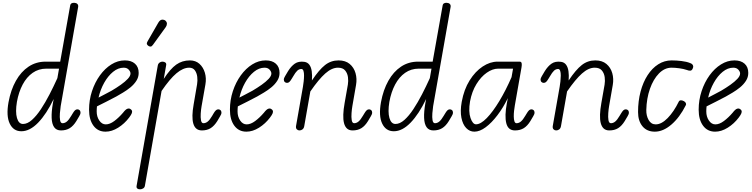

<svg xmlns="http://www.w3.org/2000/svg" viewBox="-20 -949 5474 1397"><path d="M135.5 6Q77.5 6 50.8 -49.8Q24 -105.5 42 -205.5Q58.5 -295 95.8 -361.2Q133 -427.5 187.8 -464Q242.5 -500.5 312 -500.5H418L490.5 -908Q492.5 -920.5 501.2 -925Q510 -929.5 521 -928.5Q535 -928 543 -920Q551 -912 548.5 -897.5L421.5 -176.5Q418 -154 415.8 -124.8Q413.5 -95.5 417.2 -74Q421 -52.5 435 -52.5Q452 -52.5 466.8 -65Q481.5 -77.5 498.5 -106.5L507 -120.5Q517.5 -138.5 525.2 -146Q533 -153.5 543 -153.5Q553 -153.5 559.5 -147Q566 -140.5 566 -127.5Q566 -120 556.8 -104Q547.5 -88 535.5 -68Q514 -33 487.5 -16.5Q461 0 423.5 0Q390.5 0 374 -23.5Q357.5 -47 355.8 -91.5Q354 -136 365 -198.5L370.5 -228.5Q318 -119 257.5 -56.5Q197 6 135.5 6ZM147.5 -47Q179.5 -47 212.5 -76.5Q245.5 -106 277.8 -154.8Q310 -203.5 340.5 -262.5Q371 -321.5 397.5 -380.5L409.5 -449.5H317Q261 -449.5 217.5 -419Q174 -388.5 145 -334Q116 -279.5 103 -207.5Q91 -134 103.5 -90.5Q116 -47 147.5 -47Z M748 9Q692 9 660 -34.5Q628 -78 628 -151Q628 -221 649.2 -285.5Q670.5 -350 707 -400.5Q743.5 -451 790.2 -480.2Q837 -509.5 888.5 -509.5Q935.5 -509.5 962.2 -485.5Q989 -461.5 989 -418.5Q989 -387 972 -360.8Q955 -334.5 929 -313.2Q903 -292 875.2 -275.5Q847.5 -259 825.5 -246.5Q796 -230 754.8 -209.8Q713.5 -189.5 685.5 -175Q684.5 -166 684 -156.8Q683.5 -147.5 683.5 -138Q683.5 -100 702.5 -72Q721.5 -44 749.5 -44Q779 -44 811.8 -68.5Q844.5 -93 875 -128.5Q894.5 -154 907.8 -158Q921 -162 930.5 -154.5Q937.5 -150 940.2 -143.2Q943 -136.5 938.8 -124.8Q934.5 -113 919.5 -93.5Q886 -49 839.8 -20Q793.5 9 748 9ZM697 -239Q718.5 -250.5 744 -263.5Q769.5 -276.5 792 -289Q827.5 -310 859 -332.2Q890.5 -354.5 910 -375.5Q929.5 -396.5 929.5 -414Q929.5 -428 916.5 -442.2Q903.5 -456.5 880 -456.5Q839.5 -456.5 802.8 -426.5Q766 -396.5 738.2 -347Q710.5 -297.5 697 -239Z M1061.5 -614Q1053.5 -619 1049.5 -626.5Q1045.5 -634 1054.5 -649.5L1131.5 -783.5Q1144 -805 1159.2 -805.8Q1174.5 -806.5 1183.5 -799Q1195 -788.5 1194.5 -775.8Q1194 -763 1185.5 -751L1093 -623Q1084 -610.5 1076.2 -610.2Q1068.5 -610 1061.5 -614Z M999 428.5Q986 428.5 978.8 422.5Q971.5 416.5 974 402.5L1128 -472Q1129.5 -481.5 1134.8 -487.8Q1140 -494 1147.5 -497.2Q1155 -500.5 1162 -500.5Q1175 -500.5 1183.2 -494Q1191.5 -487.5 1189 -474.5L1171.5 -375Q1219 -448 1262.2 -478.8Q1305.5 -509.5 1361.5 -509.5Q1403.5 -509.5 1431.2 -484.5Q1459 -459.5 1470.8 -419.5Q1482.5 -379.5 1474.5 -334L1446.5 -175Q1442.5 -152 1440.5 -123.2Q1438.5 -94.5 1442.5 -73.5Q1446.5 -52.5 1460 -52.5Q1477 -52.5 1492 -65Q1507 -77.5 1524 -106.5L1532 -120.5Q1542.5 -138.5 1550.5 -146Q1558.5 -153.5 1568 -153.5Q1578 -153.5 1584.8 -147Q1591.5 -140.5 1591.5 -127.5Q1591.5 -120 1582 -104Q1572.5 -88 1561 -68Q1539 -33 1512.8 -16.5Q1486.5 0 1449 0Q1424.5 0 1409 -12.8Q1393.5 -25.5 1386.5 -50Q1379.5 -74.5 1380.2 -109.5Q1381 -144.5 1389 -189.5L1414 -336Q1418.5 -362 1415.2 -389.8Q1412 -417.5 1398 -437Q1384 -456.5 1356.5 -456.5Q1312.5 -456.5 1264 -415.8Q1215.5 -375 1155.5 -287L1034.5 401.5Q1032.5 415.5 1021.5 422Q1010.5 428.5 999 428.5Z M1773 9Q1717 9 1685 -34.5Q1653 -78 1653 -151Q1653 -221 1674.2 -285.5Q1695.5 -350 1732 -400.5Q1768.5 -451 1815.2 -480.2Q1862 -509.5 1913.5 -509.5Q1960.5 -509.5 1987.2 -485.5Q2014 -461.5 2014 -418.5Q2014 -387 1997 -360.8Q1980 -334.5 1954 -313.2Q1928 -292 1900.2 -275.5Q1872.5 -259 1850.5 -246.5Q1821 -230 1779.8 -209.8Q1738.5 -189.5 1710.5 -175Q1709.5 -166 1709 -156.8Q1708.5 -147.5 1708.5 -138Q1708.5 -100 1727.5 -72Q1746.5 -44 1774.5 -44Q1804 -44 1836.8 -68.5Q1869.5 -93 1900 -128.5Q1919.5 -154 1932.8 -158Q1946 -162 1955.5 -154.5Q1962.5 -150 1965.2 -143.2Q1968 -136.5 1963.8 -124.8Q1959.5 -113 1944.5 -93.5Q1911 -49 1864.8 -20Q1818.5 9 1773 9ZM1722 -239Q1743.5 -250.5 1769 -263.5Q1794.5 -276.5 1817 -289Q1852.5 -310 1884 -332.2Q1915.5 -354.5 1935 -375.5Q1954.5 -396.5 1954.5 -414Q1954.5 -428 1941.5 -442.2Q1928.5 -456.5 1905 -456.5Q1864.5 -456.5 1827.8 -426.5Q1791 -396.5 1763.2 -347Q1735.5 -297.5 1722 -239Z M2158.5 0Q2147.5 0 2139.5 -8.2Q2131.5 -16.5 2134 -32.5L2184 -316.5Q2187 -333.5 2189.5 -355.8Q2192 -378 2192.2 -398.8Q2192.5 -419.5 2188 -433.2Q2183.5 -447 2173 -447Q2156 -447 2142.8 -434.5Q2129.5 -422 2113 -393L2104.5 -379Q2094 -361 2086.2 -353.5Q2078.5 -346 2068.5 -346Q2058.5 -346 2051.8 -352.5Q2045 -359 2045 -371.5Q2045 -379 2054.5 -395.2Q2064 -411.5 2076 -431.5Q2098 -467 2125.2 -486Q2152.5 -505 2195 -499Q2218 -495.5 2231 -477.8Q2244 -460 2248.2 -430.8Q2252.5 -401.5 2249.5 -363.5Q2301.5 -441.5 2344.8 -475.5Q2388 -509.5 2443.5 -509.5Q2493.5 -509.5 2524.2 -483.8Q2555 -458 2566.8 -417Q2578.5 -376 2570.5 -330.5L2544 -178Q2540 -155.5 2537.8 -126Q2535.5 -96.5 2539.2 -74.5Q2543 -52.5 2557 -52.5Q2574 -52.5 2588.8 -65Q2603.5 -77.5 2620.5 -106.5L2629 -120.5Q2639.5 -138.5 2647.2 -146Q2655 -153.5 2665 -153.5Q2675 -153.5 2681.5 -147Q2688 -140.5 2688 -127.5Q2688 -120 2678.8 -104Q2669.5 -88 2657.5 -68Q2636 -33 2609.5 -16.5Q2583 0 2545.5 0Q2520.5 0 2505.2 -13.5Q2490 -27 2483.2 -52.8Q2476.5 -78.5 2477.8 -115.5Q2479 -152.5 2487.5 -199.5L2511 -333Q2515.5 -359 2511.8 -387.5Q2508 -416 2491.2 -436.2Q2474.5 -456.5 2439 -456.5Q2394 -456.5 2346.5 -414.2Q2299 -372 2238 -283.5L2194 -33Q2191.5 -16 2181.5 -8Q2171.5 0 2158.5 0Z M2845.5 6Q2787.5 6 2760.8 -49.8Q2734 -105.5 2752 -205.5Q2768.5 -295 2805.8 -361.2Q2843 -427.5 2897.8 -464Q2952.5 -500.5 3022 -500.5H3128L3200.5 -908Q3202.5 -920.5 3211.2 -925Q3220 -929.5 3231 -928.5Q3245 -928 3253 -920Q3261 -912 3258.5 -897.5L3131.5 -176.5Q3128 -154 3125.8 -124.8Q3123.5 -95.5 3127.2 -74Q3131 -52.5 3145 -52.5Q3162 -52.5 3176.8 -65Q3191.5 -77.5 3208.5 -106.5L3217 -120.5Q3227.5 -138.5 3235.2 -146Q3243 -153.5 3253 -153.5Q3263 -153.5 3269.5 -147Q3276 -140.5 3276 -127.5Q3276 -120 3266.8 -104Q3257.5 -88 3245.5 -68Q3224 -33 3197.5 -16.5Q3171 0 3133.5 0Q3100.5 0 3084 -23.5Q3067.5 -47 3065.8 -91.5Q3064 -136 3075 -198.5L3080.5 -228.5Q3028 -119 2967.5 -56.5Q2907 6 2845.5 6ZM2857.5 -47Q2889.5 -47 2922.5 -76.5Q2955.5 -106 2987.8 -154.8Q3020 -203.5 3050.5 -262.5Q3081 -321.5 3107.5 -380.5L3119.5 -449.5H3027Q2971 -449.5 2927.5 -419Q2884 -388.5 2855 -334Q2826 -279.5 2813 -207.5Q2801 -134 2813.5 -90.5Q2826 -47 2857.5 -47Z M3431.5 9Q3397.5 9 3372.2 -17.2Q3347 -43.5 3337.2 -92.2Q3327.5 -141 3339.5 -208Q3356 -298.5 3397 -364Q3438 -429.5 3491.8 -465Q3545.5 -500.5 3600 -500.5H3760.5Q3773 -500.5 3775.5 -489.2Q3778 -478 3774.5 -458.5L3726 -182Q3723 -165.5 3720.5 -143.5Q3718 -121.5 3718.2 -100.8Q3718.5 -80 3723 -66.2Q3727.5 -52.5 3738.5 -52.5Q3755.5 -52.5 3770.2 -65Q3785 -77.5 3802 -106.5L3810.5 -120.5Q3821 -138.5 3828.8 -146Q3836.5 -153.5 3846.5 -153.5Q3856.5 -153.5 3863 -147Q3869.5 -140.5 3869.5 -127.5Q3869.5 -120 3860.2 -104Q3851 -88 3839 -68Q3817.5 -33 3791 -16.5Q3764.5 0 3727 0Q3677 0 3663.8 -52.5Q3650.5 -105 3668 -198.5L3675 -235Q3641.5 -166 3599.5 -110.8Q3557.5 -55.5 3514 -23.2Q3470.5 9 3431.5 9ZM3443.5 -44.5Q3477.5 -44.5 3521.8 -90Q3566 -135.5 3613 -213.2Q3660 -291 3702 -387.5L3713 -449.5H3605Q3564 -449.5 3521.8 -420Q3479.5 -390.5 3446.5 -337Q3413.5 -283.5 3400 -211Q3387.5 -136.5 3403.5 -90.5Q3419.5 -44.5 3443.5 -44.5Z M4026.5 0Q4015.5 0 4007.5 -8.2Q3999.5 -16.5 4002 -32.5L4052 -316.5Q4055 -333.5 4057.5 -355.8Q4060 -378 4060.2 -398.8Q4060.5 -419.5 4056 -433.2Q4051.5 -447 4041 -447Q4024 -447 4010.8 -434.5Q3997.5 -422 3981 -393L3972.5 -379Q3962 -361 3954.2 -353.5Q3946.5 -346 3936.5 -346Q3926.5 -346 3919.8 -352.5Q3913 -359 3913 -371.5Q3913 -379 3922.5 -395.2Q3932 -411.5 3944 -431.5Q3966 -467 3993.2 -486Q4020.5 -505 4063 -499Q4086 -495.5 4099 -477.8Q4112 -460 4116.2 -430.8Q4120.5 -401.5 4117.5 -363.5Q4169.5 -441.5 4212.8 -475.5Q4256 -509.5 4311.5 -509.5Q4361.5 -509.5 4392.2 -483.8Q4423 -458 4434.8 -417Q4446.5 -376 4438.5 -330.5L4412 -178Q4408 -155.5 4405.8 -126Q4403.5 -96.5 4407.2 -74.5Q4411 -52.5 4425 -52.5Q4442 -52.5 4456.8 -65Q4471.5 -77.5 4488.5 -106.5L4497 -120.5Q4507.5 -138.5 4515.2 -146Q4523 -153.5 4533 -153.5Q4543 -153.5 4549.5 -147Q4556 -140.5 4556 -127.5Q4556 -120 4546.8 -104Q4537.5 -88 4525.5 -68Q4504 -33 4477.5 -16.5Q4451 0 4413.5 0Q4388.5 0 4373.2 -13.5Q4358 -27 4351.2 -52.8Q4344.5 -78.5 4345.8 -115.5Q4347 -152.5 4355.5 -199.5L4379 -333Q4383.5 -359 4379.8 -387.5Q4376 -416 4359.2 -436.2Q4342.5 -456.5 4307 -456.5Q4262 -456.5 4214.5 -414.2Q4167 -372 4106 -283.5L4062 -33Q4059.5 -16 4049.5 -8Q4039.5 0 4026.5 0Z M4744.5 9Q4687 9 4654.8 -30Q4622.5 -69 4622.5 -134Q4622.5 -214 4640.8 -282.5Q4659 -351 4692 -402Q4725 -453 4769.5 -481.2Q4814 -509.5 4866.5 -509.5Q4902 -509.5 4939 -505Q4976 -500.5 5000.5 -490.5Q5011.5 -487 5017.2 -480.8Q5023 -474.5 5023.8 -466.8Q5024.5 -459 5020 -450Q5014.5 -436.5 5003.8 -435Q4993 -433.5 4975.5 -440.5Q4953.5 -448 4922.5 -452.2Q4891.5 -456.5 4866.5 -456.5Q4815.5 -456.5 4774.5 -414.5Q4733.5 -372.5 4709 -302.8Q4684.5 -233 4682.5 -149Q4681.5 -107.5 4699.5 -75.8Q4717.5 -44 4751 -44Q4793 -44 4838 -90Q4883 -136 4919 -210Q4923.5 -218.5 4933.2 -219.2Q4943 -220 4956 -213Q4966 -208 4970 -199.2Q4974 -190.5 4970 -183.5Q4925 -94 4865 -42.5Q4805 9 4744.5 9Z M5183.5 9Q5127.5 9 5095.5 -34.5Q5063.5 -78 5063.5 -151Q5063.5 -221 5084.8 -285.5Q5106 -350 5142.5 -400.5Q5179 -451 5225.8 -480.2Q5272.5 -509.5 5324 -509.5Q5371 -509.5 5397.8 -485.5Q5424.5 -461.5 5424.5 -418.5Q5424.5 -387 5407.5 -360.8Q5390.5 -334.5 5364.5 -313.2Q5338.5 -292 5310.8 -275.5Q5283 -259 5261 -246.5Q5231.5 -230 5190.2 -209.8Q5149 -189.5 5121 -175Q5120 -166 5119.5 -156.8Q5119 -147.5 5119 -138Q5119 -100 5138 -72Q5157 -44 5185 -44Q5214.5 -44 5247.2 -68.5Q5280 -93 5310.5 -128.5Q5330 -154 5343.2 -158Q5356.5 -162 5366 -154.5Q5373 -150 5375.8 -143.2Q5378.5 -136.5 5374.2 -124.8Q5370 -113 5355 -93.5Q5321.5 -49 5275.2 -20Q5229 9 5183.5 9ZM5132.5 -239Q5154 -250.5 5179.5 -263.5Q5205 -276.5 5227.5 -289Q5263 -310 5294.5 -332.2Q5326 -354.5 5345.5 -375.5Q5365 -396.5 5365 -414Q5365 -428 5352 -442.2Q5339 -456.5 5315.5 -456.5Q5275 -456.5 5238.2 -426.5Q5201.5 -396.5 5173.8 -347Q5146 -297.5 5132.5 -239Z"/></svg>

Font: Edu AU VIC WA NT Pre
Style: Regular
Weight: 400
Designer: Tina and Corey Anderson, Eben Sorkin, Mirko Velimirovic
Foundry: Google for Education
Version: Version 1.001